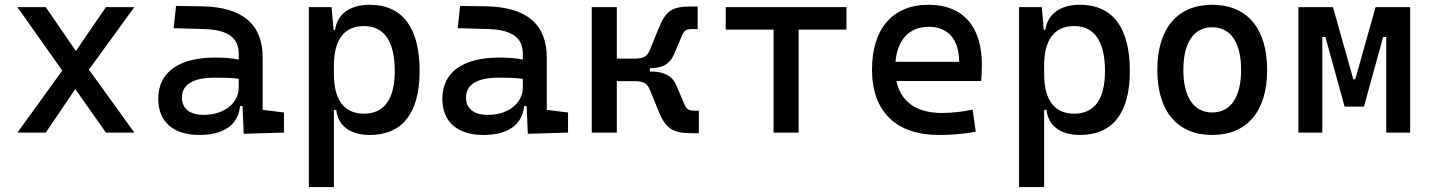

<svg xmlns="http://www.w3.org/2000/svg" viewBox="-20 -547 5899 792"><path d="M51.8 0H168.9L290.5 -179.7L417 0H534.2L346.7 -259.8L534.2 -517.6H417L293 -336.4L168.9 -517.6H51.8L236.8 -255.9Z M985.4 4.9 1151.4 0V-83L1063.5 -93.8V-309.6C1063.5 -446.3 981.4 -518.6 810.5 -521L706.1 -522.5L696.3 -430.7L820.3 -427.2C916 -424.8 964.8 -394 964.8 -325.2V-301.3C936.5 -307.1 904.3 -309.6 867.2 -309.6C717.8 -309.6 632.8 -249 632.8 -139.6C632.8 -44.4 694.8 9.8 802.7 9.8C898.9 9.8 962.9 -29.8 970.2 -109.4H980.5ZM964.8 -221.7V-185.5C964.8 -130.9 916 -73.2 819.3 -73.2C762.7 -73.2 730.5 -99.1 730.5 -144.5C730.5 -198.7 776.9 -226.6 865.2 -226.6C898.9 -226.6 931.6 -226.6 964.8 -221.7Z M1253.9 224.6H1357.4V-93.8H1367.2C1373.5 -28.8 1424.8 9.8 1504.4 9.8C1640.1 9.8 1710.9 -80.6 1710.9 -253.9C1710.9 -433.6 1640.1 -527.3 1504.4 -527.3C1423.8 -527.3 1371.1 -488.8 1362.3 -423.8H1356L1347.7 -517.6H1253.9ZM1357.4 -241.2V-276.4C1357.4 -383.3 1399.9 -439.5 1481.4 -439.5C1564.9 -439.5 1608.4 -376 1608.4 -253.9C1608.4 -138.2 1564.9 -78.1 1481.4 -78.1C1399.9 -78.1 1357.4 -134.3 1357.4 -241.2Z M2157.2 4.9 2323.2 0V-83L2235.4 -93.8V-309.6C2235.4 -446.3 2153.3 -518.6 1982.4 -521L1877.9 -522.5L1868.2 -430.7L1992.2 -427.2C2087.9 -424.8 2136.7 -394 2136.7 -325.2V-301.3C2108.4 -307.1 2076.2 -309.6 2039.1 -309.6C1889.6 -309.6 1804.7 -249 1804.7 -139.6C1804.7 -44.4 1866.7 9.8 1974.6 9.8C2070.8 9.8 2134.8 -29.8 2142.1 -109.4H2152.3ZM2136.7 -221.7V-185.5C2136.7 -130.9 2087.9 -73.2 1991.2 -73.2C1934.6 -73.2 1902.3 -99.1 1902.3 -144.5C1902.3 -198.7 1948.7 -226.6 2037.1 -226.6C2070.8 -226.6 2103.5 -226.6 2136.7 -221.7Z M2420.9 0H2524.4V-212.4H2598.1C2639.6 -212.4 2651.4 -200.2 2662.6 -172.4L2696.3 -88.9C2726.6 -13.7 2757.8 2.4 2834.5 2.4H2862.8V-90.3H2846.7C2822.8 -90.3 2812.5 -94.7 2803.2 -116.7L2769 -196.8C2752.9 -233.9 2718.8 -252 2666 -252H2660.6V-265.6H2661.1C2713.9 -265.6 2743.2 -283.7 2759.3 -320.8L2793.5 -400.9C2802.7 -422.9 2813 -427.2 2836.9 -427.2H2857.9V-520H2829.6C2752.9 -520 2726.6 -503.9 2696.3 -428.7L2662.6 -345.2C2651.4 -317.4 2639.6 -305.2 2598.1 -305.2H2524.4V-517.6H2420.9Z M3170.9 0H3274.4V-424.8H3471.7V-517.6H2973.6V-424.8H3170.9Z M3853.5 9.8C3892.6 9.8 3943.4 7.8 4004.9 -3.9L3992.2 -94.7C3949.2 -85.9 3908.2 -81.1 3865.2 -81.1C3761.2 -81.1 3695.8 -126.5 3677.7 -212.9H4027.3C4029.3 -233.4 4030.3 -254.9 4030.3 -279.3C4030.3 -440.4 3950.2 -527.3 3810.5 -527.3C3662.1 -527.3 3577.1 -428.7 3577.1 -259.8C3577.1 -85.9 3676.8 9.8 3853.5 9.8ZM3673.8 -292C3682.1 -384.3 3731.4 -436.5 3811.5 -436.5C3889.6 -436.5 3936.5 -384.8 3936.5 -292Z M4183.6 224.6H4287.1V-93.8H4296.9C4303.2 -28.8 4354.5 9.8 4434.1 9.8C4569.8 9.8 4640.6 -80.6 4640.6 -253.9C4640.6 -433.6 4569.8 -527.3 4434.1 -527.3C4353.5 -527.3 4300.8 -488.8 4292 -423.8H4285.6L4277.3 -517.6H4183.6ZM4287.1 -241.2V-276.4C4287.1 -383.3 4329.6 -439.5 4411.1 -439.5C4494.6 -439.5 4538.1 -376 4538.1 -253.9C4538.1 -138.2 4494.6 -78.1 4411.1 -78.1C4329.6 -78.1 4287.1 -134.3 4287.1 -241.2Z M4980.5 9.8C5124 9.8 5207 -87.9 5207 -258.8C5207 -429.7 5124 -527.3 4980.5 -527.3C4836.9 -527.3 4753.9 -429.7 4753.9 -258.8C4753.9 -87.9 4836.9 9.8 4980.5 9.8ZM4980.5 -83C4904.3 -83 4861.3 -146.5 4861.3 -258.8C4861.3 -371.1 4904.3 -434.6 4980.5 -434.6C5056.6 -434.6 5099.6 -371.1 5099.6 -258.8C5099.6 -146.5 5056.6 -83 4980.5 -83Z M5335.9 0H5434.6V-394.5H5447.3L5526.4 -107.4H5606.4L5685.5 -394.5H5698.2V0H5796.9V-517.6H5654.3L5570.3 -219.7H5562.5L5478.5 -517.6H5335.9Z"/></svg>

Font: CaskaydiaCove Nerd Font
Style: Regular
Weight: 400
Designer: Aaron Bell
Foundry: Saja Typeworks
Version: Version 2111.1;Nerd Fonts 2.3.3